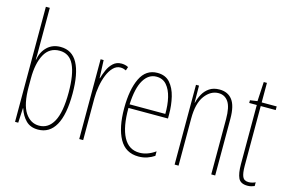

<svg xmlns="http://www.w3.org/2000/svg" viewBox="-96 -1054 1862 1225"><g transform="rotate(15 835.5 -441.0)"><path d="M97 -547Q97 -531 97 -514Q97 -497 96 -484H98Q107 -537 141.5 -570Q176 -603 229 -603Q305 -603 342 -535Q379 -467 379 -335Q379 -196 339.5 -126Q300 -56 224 -56Q174 -56 144 -86Q114 -116 99 -163H97L92 -66H71V-826H97ZM229 -578Q162 -578 129.5 -518.5Q97 -459 97 -360V-305Q97 -188 132.5 -135Q168 -82 224 -82Q286 -82 319.5 -143.5Q353 -205 353 -335Q353 -455 323.5 -516.5Q294 -578 229 -578Z M632 -601Q642 -601 654.5 -598.5Q667 -596 677 -590L669 -566Q663 -569 653 -572Q643 -575 632 -575Q605 -575 584 -553.5Q563 -532 549 -497.5Q535 -463 528 -422.5Q521 -382 521 -343V-66H495V-593H515L520 -475H522Q530 -502 542.5 -531Q555 -560 577 -580.5Q599 -601 632 -601Z M869 -603Q922 -603 952 -569Q982 -535 995 -481Q1008 -427 1008 -367V-339H747Q746 -214 781.5 -147.5Q817 -81 888 -81Q940 -81 992 -118V-88Q971 -74 945 -65Q919 -56 888 -56Q802 -56 761.5 -129.5Q721 -203 721 -330Q721 -454 757 -528.5Q793 -603 869 -603ZM869 -578Q817 -578 785 -525Q753 -472 748 -363H984Q985 -422 973.5 -470.5Q962 -519 936.5 -548.5Q911 -578 869 -578Z M1279 -603Q1334 -603 1363.5 -564.5Q1393 -526 1393 -441V-66H1367V-431Q1367 -511 1343.5 -545Q1320 -579 1279 -579Q1227 -579 1189 -528.5Q1151 -478 1151 -377V-66H1125V-593H1145L1146 -481H1148Q1155 -511 1170.5 -539Q1186 -567 1212.5 -585Q1239 -603 1279 -603Z M1609 -80Q1622 -80 1634.5 -83.5Q1647 -87 1654 -91V-66Q1644 -62 1633 -59Q1622 -56 1608 -56Q1562 -56 1547.5 -87Q1533 -118 1533 -178V-569H1483V-587L1531 -594L1538 -722H1559V-593H1658V-569H1559V-174Q1559 -126 1569 -103Q1579 -80 1609 -80Z"/></g></svg>

Font: Noto Sans Malayalam UI ExtraCondensed Thin
Style: Regular
Weight: 100
Width: 2
Designer: Jelle Bosma - Monotype Design Team
Foundry: Monotype Imaging Inc.
Version: Version 2.104; ttfautohint (v1.8.4.7-5d5b)